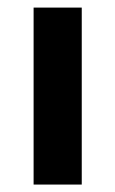

<svg xmlns="http://www.w3.org/2000/svg" viewBox="-20 -496 310 516"><path d="M70.3 -475.6H199.7V0H70.3Z"/></svg>

Font: Selawik Semibold
Style: Regular
Weight: 600
Designer: Aaron Bell
Foundry: Microsoft Corporation
Version: Version 1.01